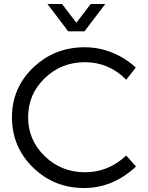

<svg xmlns="http://www.w3.org/2000/svg" viewBox="-20 -939 740 963"><path d="M40 -351Q40 -498 146.5 -600Q253 -702 405 -702Q476 -702 543 -675Q610 -648 661 -600L613 -539Q527 -627 406 -627Q287 -627 204 -546.5Q121 -466 121 -351Q121 -236 204.5 -155.5Q288 -75 406 -75Q524 -75 613 -159L662 -104Q547 4 402 4Q251 4 145.5 -99Q40 -202 40 -351ZM218 -919H291L363 -825L435 -919H508L404 -782H322Z"/></svg>

Font: Trueno
Style: Lt
Weight: 300
Designer: Julieta Ulanovsky
Foundry: Julieta Ulanovsky
Version: Version 3.001b